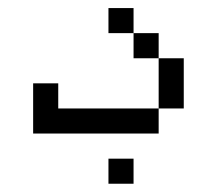

<svg xmlns="http://www.w3.org/2000/svg" viewBox="-20 -520 540 478"><path d="M312.5 -62.5V-125H250V-62.5ZM62.5 -312.5Q62.5 -312.5 62.5 -187.5H375V-250H125V-312.5ZM375 -250H437.5Q437.5 -250 437.5 -375H375Q375 -375 375 -250ZM375 -375V-437.5H312.5V-375ZM312.5 -437.5V-500H250V-437.5Z"/></svg>

Font: BFUnifontExMono
Style: Regular
Weight: 500
Version: Version 15.0.06